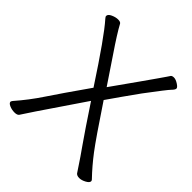

<svg xmlns="http://www.w3.org/2000/svg" viewBox="-195 -843 991 991"><g transform="rotate(45 300.0 -347.5)"><path d="M300 -312Q162 -110 136 -70.5Q110 -31 103 -20.5Q96 -10 89.5 0Q83 10 63 10Q43 10 26 2.5Q9 -5 9 -15Q9 -18 14 -25Q70 -89 116 -158.5Q162 -228 261 -369Q113 -596 53 -663Q45 -672 45 -677Q45 -690 65 -699Q85 -708 102 -708Q119 -708 124 -700Q149 -653 211 -562Q273 -471 307 -419Q369 -506 405.5 -558Q442 -610 461 -637Q480 -664 488 -676L500 -694Q505 -700 518 -700Q531 -700 549 -688.5Q567 -677 567 -668.5Q567 -660 553 -646Q539 -632 458 -524Q394 -435 343 -361Q456 -191 499 -134.5Q542 -78 590 -28Q594 -24 594 -19Q594 -8 574.5 2.5Q555 13 538.5 13Q522 13 514 4Q504 -10 488 -35Q472 -60 430 -119.5Q388 -179 300 -312Z"/></g></svg>

Font: ToneOZ-Pinyin-WenKai-Regular
Style: Regular
Weight: 400
Designer: Fontworks Inc.
Foundry: ToneOZ
Version: Version 0.240331